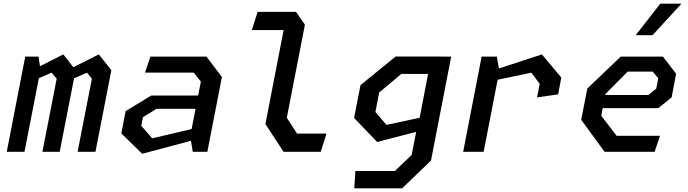

<svg xmlns="http://www.w3.org/2000/svg" viewBox="-20 -830 3760 1050"><path d="M404.5 0H502L589 -446L520.5 -532.5L381 -462.5L326.5 -532.5L198.5 -468L190.5 -520.5H118L17 0H114L192.5 -402.5L262 -432.5L290 -399.5L212 0H306.5L385 -402L456 -432.5L482.5 -399.5Z M1034 0H1114L1193.5 -409L1109 -520.5H802.5L773 -433H1039L1078.5 -384L1063.5 -307.5H807L667 -222.5L643.5 -100.5L757.5 11L1024.5 -60ZM752.5 -142 762 -189.5 836.5 -235H1049.5L1028 -124.5L812.5 -73.5Z M1530.5 0H1734L1765.5 -99.5H1604.5L1548.5 -186L1647.5 -695L1599 -765H1389L1357 -665.5H1531L1431.5 -151.5Z M1917.5 200H2179L2337 48L2447.5 -520.5H2396V-521H2143.5L1951.5 -364.5L1916.5 -185L2042.5 -53.5L2256 -109L2231.5 17L2139.5 105H1923.5ZM2033 -217.5 2053.5 -324 2174.5 -425.5H2321L2275 -186L2093.5 -147Z M2917 -297.5 3032.5 -314 3049.5 -406 2943.5 -532.5 2708.5 -455.5 2697 -520.5H2614L2513 0H2625L2701.5 -394L2886 -432.5L2931.5 -371.5Z M3286 0H3560L3589.5 -87.5H3352L3268 -197L3276 -238.5H3580L3653 -297.5L3677.5 -426.5L3605.5 -520.5H3374.5L3192 -346L3158.5 -175ZM3290.5 -310.5 3291.5 -316.5 3412.5 -438.5H3549.5L3580 -402L3569 -345.5L3526 -310.5ZM3456.5 -637.5 3591 -810H3707L3548.5 -637.5Z"/></svg>

Font: Monaspace Krypton Medium
Style: Italic
Weight: 500
Italic angle: -11°
Designer: Riley Cran & the Lettermatic Team
Foundry: Lettermatic
Version: Version 1.101 (Monaspace Krypton)